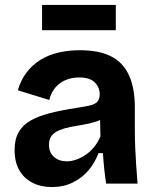

<svg xmlns="http://www.w3.org/2000/svg" viewBox="-20 -742 625 776"><path d="M189 14Q145 14 111 -3.5Q77 -21 58 -54Q39 -87 39 -136Q39 -179 55.5 -208Q72 -237 104 -255Q136 -273 183 -285Q230 -297 290 -306Q322 -311 342.5 -315.5Q363 -320 373 -330.5Q383 -341 383 -361Q383 -389 363 -409Q343 -429 300 -429Q271 -429 246.5 -419Q222 -409 204.5 -389Q187 -369 179 -338L52 -377Q64 -418 86.5 -448Q109 -478 141 -498.5Q173 -519 214 -529Q255 -539 303 -539Q380 -539 428.5 -514.5Q477 -490 501 -438.5Q525 -387 525 -306V-216Q525 -181 526.5 -145Q528 -109 530.5 -72.5Q533 -36 536 0H409Q405 -25 401.5 -57.5Q398 -90 396 -123H378Q364 -85 338 -54Q312 -23 274.5 -4.5Q237 14 189 14ZM250 -90Q269 -90 288.5 -97Q308 -104 326.5 -116.5Q345 -129 360.5 -148Q376 -167 386 -191L384 -275L407 -270Q389 -257 365 -249.5Q341 -242 315.5 -238Q290 -234 265 -229Q240 -224 220.5 -216Q201 -208 189.5 -194.5Q178 -181 178 -157Q178 -126 198 -108Q218 -90 250 -90ZM150 -620V-722H448V-620Z"/></svg>

Font: Bricolage Grotesque 96pt ExtraBold
Style: Bold
Weight: 700
Version: Version 1.001;gftools[0.9.33.dev8+g029e19f]